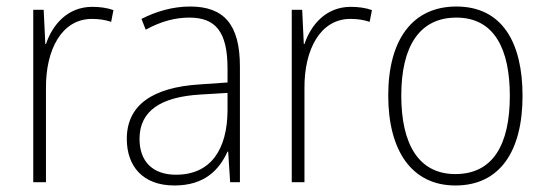

<svg xmlns="http://www.w3.org/2000/svg" viewBox="-20 -559 1677 589"><path d="M263 -538C187 -538 141 -483 121 -424H119L114 -529H82V0H121V-288C120 -406 169 -501 262 -501C284 -501 303 -498 321 -492L328 -528C309 -535 286 -538 263 -538Z M563 -539C510 -539 459 -524 414 -501L427 -468C475 -494 518 -505 561 -505C641 -505 678 -462 678 -349V-306L592 -300C450 -291 369 -238 369 -133C369 -49 418 10 515 10C607 10 652 -37 678 -94H680L686 0H716V-355C716 -484 667 -539 563 -539ZM595 -269 678 -274V-219C677 -101 627 -23 520 -23C449 -23 408 -63 408 -133C408 -220 475 -262 595 -269Z M1056 -538C980 -538 934 -483 914 -424H912L907 -529H875V0H914V-288C913 -406 962 -501 1055 -501C1077 -501 1096 -498 1114 -492L1121 -528C1102 -535 1079 -538 1056 -538Z M1583 -265C1583 -428 1521 -539 1380 -539C1246 -539 1171 -438 1171 -266C1171 -97 1243 10 1377 10C1515 10 1583 -97 1583 -265ZM1211 -266C1211 -417 1267 -505 1380 -505C1498 -505 1544 -406 1544 -265C1544 -115 1492 -25 1377 -25C1264 -25 1211 -117 1211 -266Z"/></svg>

Font: Noto Sans Malayalam SemiCondensed ExtraLight
Style: Regular
Weight: 200
Width: 4
Designer: Jelle Bosma - Monotype Design Team
Foundry: Monotype Imaging Inc.
Version: Version 2.104